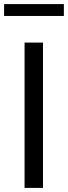

<svg xmlns="http://www.w3.org/2000/svg" viewBox="-35 -918 332 938"><path d="M85 0V-710H175V0ZM-15 -840V-898H277V-840Z"/></svg>

Font: Raleway Thin Medium
Style: Regular
Weight: 500
Version: Version 4.026